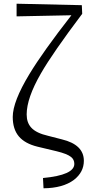

<svg xmlns="http://www.w3.org/2000/svg" viewBox="-20 -804 479 1023"><path d="M211.9 199.2 209 144.5Q376 128.9 376 69.3Q376 45.9 358.4 32.2Q337.9 15.6 282.2 2L179.7 -22.5Q112.3 -39.1 80.1 -77.6Q47.9 -116.2 47.9 -180.7Q47.9 -262.7 136.7 -409.2Q208 -527.3 360.4 -722.7L68.4 -716.8V-784.2L416 -776.4L418 -730.5Q259.8 -520.5 198.2 -413.1Q122.1 -281.2 122.1 -194.3Q122.1 -150.4 146.5 -124Q172.9 -94.7 237.3 -80.1L309.6 -61.5Q426.8 -33.2 426.8 52.7Q426.8 113.3 374 154.3Q315.4 198.2 211.9 199.2Z"/></svg>

Font: Bpmf Zihi Only R
Style: R
Weight: 400
Foundry: But Ko
Version: Version 1.320